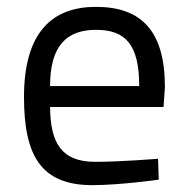

<svg xmlns="http://www.w3.org/2000/svg" viewBox="-20 -530 547 560"><path d="M258 -58C159 -58 127 -113 126 -218H457L461 -276C461 -440 392 -510 260 -510C133 -510 50 -437 50 -247C50 -77 99 10 249 10C330 10 443 -6 443 -6L441 -67C441 -67 333 -58 258 -58ZM126 -279C126 -396 174 -443 260 -443C347 -443 386 -399 386 -279Z"/></svg>

Font: TitilliumText22L
Style: 400 wt
Weight: 400
Designer: Campivisivi
Foundry: Campivisivi
Version: 1.000